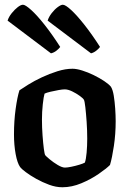

<svg xmlns="http://www.w3.org/2000/svg" viewBox="-20 -790 547 810"><path d="M243 0Q216 0 187.5 -10.5Q159 -21 133 -35.5Q107 -50 88.5 -64Q70 -78 65 -85Q53 -102 46 -140Q39 -178 39 -223Q39 -280 46 -330.5Q53 -381 62 -409Q75 -418 100 -433.5Q125 -449 157 -464Q189 -479 222.5 -489.5Q256 -500 286 -500Q303 -500 327 -492.5Q351 -485 375.5 -473Q400 -461 419.5 -448Q439 -435 448 -424Q456 -411 460 -386Q464 -361 466 -332Q468 -303 468 -279Q468 -225 460.5 -174.5Q453 -124 444 -94Q429 -79 396.5 -56.5Q364 -34 323.5 -17Q283 0 243 0ZM254 -83Q264 -83 281 -86.5Q298 -90 314.5 -95Q331 -100 338 -104Q343 -118 345.5 -146.5Q348 -175 348 -205Q348 -240 345.5 -276Q343 -312 340 -338Q337 -364 334 -369Q331 -375 316.5 -385.5Q302 -396 284.5 -404.5Q267 -413 253 -413Q244 -413 227 -410Q210 -407 193 -403Q176 -399 168 -395Q164 -382 160.5 -350Q157 -318 157 -286Q157 -252 159.5 -218.5Q162 -185 165 -162Q168 -139 171 -135Q174 -131 189.5 -118Q205 -105 223.5 -94Q242 -83 254 -83ZM195 -565 12 -703Q17 -719 29.5 -734.5Q42 -750 55 -760Q68 -770 77 -770Q87 -770 111.5 -748Q136 -726 168 -685.5Q200 -645 234 -592Q229 -585 218.5 -576.5Q208 -568 195 -565ZM364 -565 181 -703Q186 -719 198 -734.5Q210 -750 223.5 -760Q237 -770 245 -770Q256 -770 280 -748Q304 -726 336 -685.5Q368 -645 402 -592Q397 -585 386.5 -576.5Q376 -568 364 -565Z"/></svg>

Font: Texturina 72pt
Style: Bold
Weight: 700
Designer: Guillermo Torres Carreño
Foundry: Omnibus-Type
Version: Version 1.002; ttfautohint (v1.8.3)